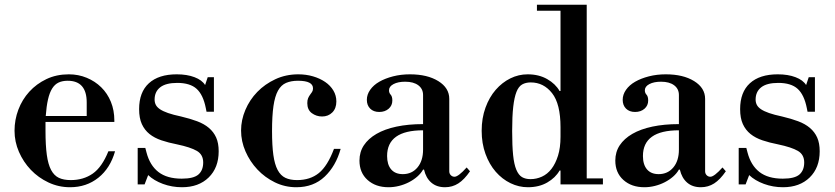

<svg xmlns="http://www.w3.org/2000/svg" viewBox="-20 -774 3506 806"><path d="M171 -262V-225Q171 -164 176.5 -124Q182 -84 194.5 -60.5Q207 -37 227 -27.5Q247 -18 277 -18Q330 -18 369 -45Q408 -72 435 -139H463Q443 -68 393 -28Q343 12 274 12Q226 12 183.5 -8Q141 -28 109.5 -61Q78 -94 59.5 -136.5Q41 -179 41 -225Q41 -271 57 -313.5Q73 -356 103 -389Q133 -422 175 -442Q217 -462 269 -462Q309 -462 344 -447.5Q379 -433 405 -407.5Q431 -382 445.5 -346.5Q460 -311 460 -268V-262ZM344 -344Q344 -435 264 -435Q242 -435 226 -427.5Q210 -420 199 -402.5Q188 -385 181.5 -356.5Q175 -328 172 -287H344Z M744 12Q702 12 664 -2Q626 -16 602 -39L587 0H558V-153H590L595 -134Q609 -80 645 -52Q681 -24 743 -24Q793 -24 813 -41.5Q833 -59 833 -92Q833 -125 806.5 -140.5Q780 -156 723 -168Q687 -175 657.5 -185Q628 -195 607.5 -211.5Q587 -228 575.5 -253Q564 -278 564 -316Q564 -387 605 -424.5Q646 -462 722 -462Q765 -462 796.5 -450Q828 -438 841 -417L852 -450H878V-305H847L844 -320Q833 -376 805.5 -401Q778 -426 724 -426Q676 -426 652.5 -407.5Q629 -389 629 -356Q629 -344 634 -334Q639 -324 651.5 -315.5Q664 -307 685.5 -299.5Q707 -292 740 -285Q778 -276 807.5 -265Q837 -254 857 -237Q877 -220 887.5 -196.5Q898 -173 898 -139Q898 -70 856 -29Q814 12 744 12Z M1231 -435Q1202 -435 1181 -426Q1160 -417 1147 -393.5Q1134 -370 1128 -329Q1122 -288 1122 -224Q1122 -163 1127.5 -123.5Q1133 -84 1145.5 -60.5Q1158 -37 1178 -27.5Q1198 -18 1227 -18Q1282 -18 1318.5 -47.5Q1355 -77 1382 -149H1410Q1390 -77 1343 -32.5Q1296 12 1224 12Q1176 12 1134 -8.5Q1092 -29 1060.5 -62.5Q1029 -96 1010.5 -138.5Q992 -181 992 -226Q992 -270 1010 -312.5Q1028 -355 1060 -388Q1092 -421 1136 -441.5Q1180 -462 1232 -462Q1265 -462 1294 -453.5Q1323 -445 1345 -430Q1367 -415 1379.5 -394Q1392 -373 1392 -348Q1392 -319 1375 -302Q1358 -285 1332 -285Q1308 -285 1289 -299Q1270 -313 1270 -341Q1270 -354 1273.5 -362Q1277 -370 1281.5 -376Q1286 -382 1290 -388Q1294 -394 1294 -403Q1294 -435 1231 -435Z M1611 12Q1557 12 1523 -18.5Q1489 -49 1489 -100Q1489 -136 1507.5 -164Q1526 -192 1560.5 -212Q1595 -232 1644.5 -242.5Q1694 -253 1756 -253V-375Q1756 -401 1736 -416Q1716 -431 1681 -431Q1651 -431 1632 -421Q1613 -411 1613 -395Q1613 -384 1620 -376.5Q1627 -369 1627 -352Q1627 -331 1611.5 -317.5Q1596 -304 1572 -304Q1548 -304 1534 -318Q1520 -332 1520 -355Q1520 -377 1534 -397Q1548 -417 1572.5 -431Q1597 -445 1630 -453.5Q1663 -462 1701 -462Q1774 -462 1820 -433.5Q1866 -405 1866 -359V-55Q1866 -45 1872.5 -38.5Q1879 -32 1888 -32Q1904 -32 1939 -71L1953 -55Q1929 -20 1904 -4Q1879 12 1848 12Q1813 12 1790.5 -7.5Q1768 -27 1760 -62H1756Q1747 -46 1731.5 -32.5Q1716 -19 1696.5 -9Q1677 1 1655 6.5Q1633 12 1611 12ZM1671 -43Q1709 -43 1732.5 -71Q1756 -99 1756 -146V-227Q1605 -227 1605 -119Q1605 -83 1622 -63Q1639 -43 1671 -43Z M2511 0H2333V-58H2329Q2312 -28 2277.5 -8Q2243 12 2196 12Q2158 12 2123 -5Q2088 -22 2061 -53Q2034 -84 2018 -128Q2002 -172 2002 -225Q2002 -278 2018 -322Q2034 -366 2061 -397Q2088 -428 2122.5 -445Q2157 -462 2195 -462Q2242 -462 2277 -442Q2312 -422 2329 -392H2333V-729H2234V-754H2443V-25H2511ZM2207 -22Q2232 -22 2255 -32.5Q2278 -43 2295 -65Q2312 -87 2322.5 -120.5Q2333 -154 2333 -200V-240Q2333 -338 2297.5 -383Q2262 -428 2208 -428Q2187 -428 2172 -419.5Q2157 -411 2148 -388Q2139 -365 2134.5 -325.5Q2130 -286 2130 -224Q2130 -162 2134 -123Q2138 -84 2147.5 -61.5Q2157 -39 2171.5 -30.5Q2186 -22 2207 -22Z M2685 12Q2631 12 2597 -18.5Q2563 -49 2563 -100Q2563 -136 2581.5 -164Q2600 -192 2634.5 -212Q2669 -232 2718.5 -242.5Q2768 -253 2830 -253V-375Q2830 -401 2810 -416Q2790 -431 2755 -431Q2725 -431 2706 -421Q2687 -411 2687 -395Q2687 -384 2694 -376.5Q2701 -369 2701 -352Q2701 -331 2685.5 -317.5Q2670 -304 2646 -304Q2622 -304 2608 -318Q2594 -332 2594 -355Q2594 -377 2608 -397Q2622 -417 2646.5 -431Q2671 -445 2704 -453.5Q2737 -462 2775 -462Q2848 -462 2894 -433.5Q2940 -405 2940 -359V-55Q2940 -45 2946.5 -38.5Q2953 -32 2962 -32Q2978 -32 3013 -71L3027 -55Q3003 -20 2978 -4Q2953 12 2922 12Q2887 12 2864.5 -7.5Q2842 -27 2834 -62H2830Q2821 -46 2805.5 -32.5Q2790 -19 2770.5 -9Q2751 1 2729 6.5Q2707 12 2685 12ZM2745 -43Q2783 -43 2806.5 -71Q2830 -99 2830 -146V-227Q2679 -227 2679 -119Q2679 -83 2696 -63Q2713 -43 2745 -43Z M3267 12Q3225 12 3187 -2Q3149 -16 3125 -39L3110 0H3081V-153H3113L3118 -134Q3132 -80 3168 -52Q3204 -24 3266 -24Q3316 -24 3336 -41.5Q3356 -59 3356 -92Q3356 -125 3329.5 -140.5Q3303 -156 3246 -168Q3210 -175 3180.5 -185Q3151 -195 3130.5 -211.5Q3110 -228 3098.5 -253Q3087 -278 3087 -316Q3087 -387 3128 -424.5Q3169 -462 3245 -462Q3288 -462 3319.5 -450Q3351 -438 3364 -417L3375 -450H3401V-305H3370L3367 -320Q3356 -376 3328.5 -401Q3301 -426 3247 -426Q3199 -426 3175.5 -407.5Q3152 -389 3152 -356Q3152 -344 3157 -334Q3162 -324 3174.5 -315.5Q3187 -307 3208.5 -299.5Q3230 -292 3263 -285Q3301 -276 3330.5 -265Q3360 -254 3380 -237Q3400 -220 3410.5 -196.5Q3421 -173 3421 -139Q3421 -70 3379 -29Q3337 12 3267 12Z"/></svg>

Font: Libre Bodoni
Style: Regular
Weight: 400
Designer: Pablo Impallari, Rodrigo Fuenzalida
Foundry: Pablo Impallari, Rodrigo Fuenzalida
Version: Version 1.001; ttfautohint (v1.5.65-e2d9)